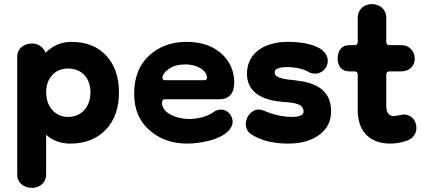

<svg xmlns="http://www.w3.org/2000/svg" viewBox="-20 -684 2066 936"><path d="M323 16C396 16 453 -7 496 -52C539 -97 560 -158 560 -234C560 -309 539 -369 497 -414C455 -458 399 -480 328 -480C280 -480 238 -462 202 -427C193 -452 168 -472 136 -472C93 -472 64 -443 64 -410V170C64 206 96 232 136 232C175 232 205 204 205 168V-27C237 2 276 16 323 16ZM312 -114C248 -114 205 -165 205 -234C205 -303 248 -350 312 -350C379 -350 421 -303 421 -234C421 -165 379 -114 312 -114Z M892 16C927 16 963 11 1000 2C1037 -8 1065 -21 1084 -37C1104 -54 1114 -72 1114 -91C1114 -123 1088 -150 1056 -150C1045 -150 1034 -146 1023 -139C991 -116 946 -104 903 -104C869 -104 838 -111 811 -126C784 -140 770 -159 770 -184C770 -195 774 -200 783 -200H1048C1097 -200 1122 -228 1122 -283C1122 -381 1046 -480 890 -480C817 -480 756 -458 707 -413C658 -368 634 -306 634 -227C634 -152 659 -92 709 -49C758 -6 819 16 892 16ZM784 -293C776 -293 772 -297 772 -304C772 -319 782 -333 803 -348C824 -363 851 -370 884 -370C945 -370 989 -338 989 -306C989 -293 979 -293 975 -293Z M1384 16C1447 16 1498 2 1537 -27C1575 -55 1594 -93 1594 -141C1594 -282 1457 -288 1386 -296C1329 -304 1319 -316 1319 -331C1319 -348 1339 -357 1380 -357C1420 -357 1463 -348 1488 -331C1497 -327 1506 -325 1516 -325C1552 -325 1578 -355 1578 -387C1578 -405 1571 -421 1556 -435C1524 -466 1455 -480 1384 -480C1263 -480 1184 -421 1184 -325C1184 -200 1323 -189 1378 -186C1413 -183 1436 -177 1446 -169C1455 -161 1460 -152 1460 -141C1460 -123 1440 -114 1400 -114C1360 -114 1305 -127 1268 -144C1259 -148 1251 -150 1242 -150C1206 -150 1178 -115 1178 -78C1178 -62 1186 -41 1205 -29C1252 1 1312 16 1384 16Z M1882 16C1907 16 1933 12 1960 3C1995 -8 2010 -33 2010 -61C2010 -97 1984 -126 1949 -126C1945 -126 1905 -118 1900 -118C1879 -118 1863 -131 1863 -170V-320C1863 -331 1868 -336 1879 -336H1936C1975 -336 2002 -362 2002 -398C2002 -435 1974 -464 1938 -464H1879C1868 -464 1863 -469 1863 -480V-598C1863 -637 1833 -664 1792 -664C1752 -664 1724 -635 1724 -598V-480C1724 -469 1719 -464 1708 -464H1684C1645 -464 1626 -437 1626 -398C1626 -362 1645 -336 1684 -336H1708C1719 -336 1724 -331 1724 -320V-147C1724 -36 1790 16 1882 16Z"/></svg>

Font: Dongle
Style: Bold
Weight: 700
Designer: Yanghee Ryu
Foundry: Yanghee Ryu
Version: Version 2.000